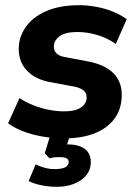

<svg xmlns="http://www.w3.org/2000/svg" viewBox="-20 -521 532 738"><path d="M228 11Q164 11 107 -4Q50 -19 11 -47L55 -144Q79 -128 108 -116.5Q137 -105 167.5 -99Q198 -93 227 -93Q270 -93 291.5 -108Q313 -123 313 -146Q313 -163 301.5 -173Q290 -183 266 -188L175 -205Q117 -215 84.5 -248.5Q52 -282 52 -333Q52 -378 78.5 -416.5Q105 -455 157 -478Q209 -501 285 -501Q316 -501 349 -495Q382 -489 412.5 -477Q443 -465 467 -447L425 -352Q393 -375 354 -386.5Q315 -398 277 -398Q232 -398 209.5 -382Q187 -366 187 -341Q187 -327 196.5 -316.5Q206 -306 228 -302L318 -285Q382 -273 415 -240.5Q448 -208 448 -157Q448 -103 420.5 -65.5Q393 -28 343.5 -8.5Q294 11 228 11ZM198 197Q167 197 138.5 191Q110 185 90 175L117 111Q134 119 152 124Q170 129 190 129Q217 129 230.5 122Q244 115 244 101Q244 92 236 87.5Q228 83 209 83Q201 83 192 83.5Q183 84 171 88L152 68L179 -20H255L231 56L195 42Q207 38 219 36Q231 34 241 34Q269 34 289 42Q309 50 319 65Q329 80 329 102Q329 145 291.5 171Q254 197 198 197Z"/></svg>

Font: Nunito Sans 12pt ExtraLight 12pt ExtraBold
Style: Italic
Weight: 800
Italic angle: -9°
Version: Version 3.101;gftools[0.9.27]